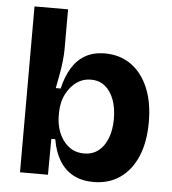

<svg xmlns="http://www.w3.org/2000/svg" viewBox="-52 -760 734 821"><g transform="rotate(5 315.0 -349.0)"><path d="M379 14Q329 14 292.5 -5.5Q256 -25 233 -62.5Q210 -100 201 -154H184L183 0H63V-251V-712H207V-543Q207 -519 204 -491Q201 -463 195.5 -433Q190 -403 184 -372H205Q217 -424 239.5 -461Q262 -498 297 -518Q332 -538 381 -538Q446 -538 493.5 -504Q541 -470 567 -408.5Q593 -347 593 -261Q593 -176 567 -114.5Q541 -53 493 -19.5Q445 14 379 14ZM329 -104Q364 -104 389.5 -123.5Q415 -143 429 -179Q443 -215 443 -262Q443 -310 429.5 -345.5Q416 -381 391.5 -401Q367 -421 331 -421Q307 -421 287.5 -412Q268 -403 253 -387.5Q238 -372 227.5 -353Q217 -334 212 -312.5Q207 -291 207 -271V-254Q207 -229 214 -202.5Q221 -176 236.5 -153.5Q252 -131 274.5 -117.5Q297 -104 329 -104Z"/></g></svg>

Font: Bricolage Grotesque 24pt
Style: Bold
Weight: 700
Designer: Mathieu Triay
Foundry: Atelier Triay
Version: Version 1.001;gftools[0.9.33.dev8+g029e19f]